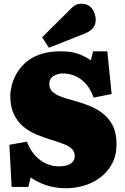

<svg xmlns="http://www.w3.org/2000/svg" viewBox="-20 -991 667 1025"><path d="M333 14Q275 14 226 -2.5Q177 -19 144 -44L131 7H42L30 -218L124 -235Q133 -208 149.5 -184Q166 -160 187.5 -142Q209 -124 236.5 -113.5Q264 -103 296 -103Q324 -103 342.5 -110Q361 -117 370 -129.5Q379 -142 379 -158Q379 -181 364 -196Q349 -211 319 -222.5Q289 -234 243 -248Q211 -258 174.5 -273Q138 -288 106.5 -313.5Q75 -339 55 -379.5Q35 -420 35 -480Q35 -504 42.5 -534.5Q50 -565 67.5 -596.5Q85 -628 115 -655.5Q145 -683 191.5 -700Q238 -717 302 -717Q359 -717 395 -704.5Q431 -692 465 -669L477 -717H553L576 -489L480 -470Q460 -524 431 -551.5Q402 -579 372 -589Q342 -599 318 -599Q288 -599 265.5 -585Q243 -571 243 -543Q243 -517 260.5 -501Q278 -485 307 -474.5Q336 -464 370 -455Q411 -444 452.5 -428Q494 -412 528 -386Q562 -360 582 -320.5Q602 -281 602 -221Q602 -160 577.5 -115.5Q553 -71 513.5 -42Q474 -13 426.5 0.5Q379 14 333 14ZM241 -736 205 -792 359 -945Q376 -962 388.5 -966.5Q401 -971 414 -971Q452 -971 471.5 -944.5Q491 -918 491 -885Q491 -862 477.5 -843Q464 -824 428 -810Z"/></svg>

Font: Literata 18pt Black
Style: Regular
Weight: 900
Designer: Latin by Veronika Burian and Jose Scaglione. Greek by Irene Vlachou. Cyrillic by Vera Evstafieva.
Foundry: TypeTogether
Version: Version 3.103;gftools[0.9.29]